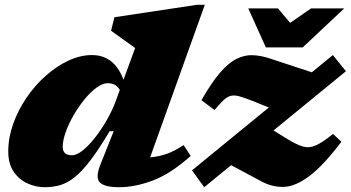

<svg xmlns="http://www.w3.org/2000/svg" viewBox="-20 -767 1465 802"><path d="M776.5 -115.5Q691.5 -40 617.2 -12.5Q543 15 478 15Q417.5 15 397.5 -4.5Q377.5 -24 399 -78.5L455 -219H438Q393 -143.5 357.5 -97Q322 -50.5 291.2 -26.2Q260.5 -2 230.5 6.5Q200.5 15 166.5 15Q129.5 15 94.5 -1Q59.5 -17 37 -50Q14.5 -83 14.5 -134.5Q14.5 -192 35 -249.5Q55.5 -307 90.5 -358.5Q125.5 -410 170.8 -450.2Q216 -490.5 265.8 -513.8Q315.5 -537 364.5 -537Q457 -537 496 -434L544.5 -566.5L444 -638.5L458 -695L803 -747H835.5L607 -109.5Q644.5 -113 677 -124.5Q709.5 -136 747 -161ZM242 -153.5Q242 -118.5 280.5 -118.5Q301 -118.5 327 -139.8Q353 -161 379.2 -195Q405.5 -229 427.8 -268.5Q450 -308 463.5 -345L480.5 -391.5Q469.5 -408.5 457.2 -414Q445 -419.5 430 -419.5Q408.5 -419.5 383.2 -401Q358 -382.5 333.2 -352.2Q308.5 -322 287.8 -286.2Q267 -250.5 254.5 -215.5Q242 -180.5 242 -153.5ZM782 -55.5 1103 -318 1032 -346.5Q999 -359.5 978.8 -365Q958.5 -370.5 943.5 -366.5Q928.5 -362.5 913.5 -348.2Q898.5 -334 876 -307.5L821.5 -348.5Q863 -421.5 898.8 -463Q934.5 -504.5 968.2 -521.2Q1002 -538 1036.2 -536.5Q1070.5 -535 1108 -522.5L1282.5 -465L1370.5 -537L1425 -469.5L1122.5 -222L1181 -186Q1220 -162 1246 -154.8Q1272 -147.5 1300 -160Q1328 -172.5 1371 -207.5L1406 -175Q1331.5 -76.5 1273.8 -32.8Q1216 11 1168 13.5Q1120 16 1073.5 -8.5L945.5 -77L833 15ZM1418 -732 1244.5 -569H1090.5L1017 -732H1141L1192 -671.5L1279.5 -732Z"/></svg>

Font: Newsreader Caption ExtraBold
Style: Italic
Weight: 800
Italic angle: -17°
Designer: Hugues Gentile
Foundry: Production Type
Version: Version 1.001